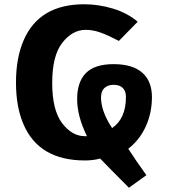

<svg xmlns="http://www.w3.org/2000/svg" viewBox="-20 -733 793 901"><path d="M91 -544Q164 -713 375 -713Q443 -713 510.5 -692.5Q578 -672 626 -631L538 -541Q486 -568 451 -580.5Q416 -593 382 -593Q320 -593 272.5 -532.5Q225 -472 225 -344Q225 -216 271.5 -155Q318 -94 378 -94H388Q342 -188 342 -268Q342 -348 383 -390Q424 -432 513 -432Q602 -432 647.5 -392Q693 -352 693 -277.5Q693 -203 664 -139.5Q635 -76 582 -35Q619 23 667 89L585 148Q498 61 450 11Q417 20 379 20Q164 20 91 -148Q55 -230 55 -345.5Q55 -461 91 -544ZM454 -276Q454 -211 506 -132Q571 -176 571 -279Q571 -306 556 -320.5Q541 -335 513.5 -335Q486 -335 470 -320Q454 -305 454 -276Z"/></svg>

Font: Fix15 Mono
Style: Bold
Weight: 700
Designer: Carrois Corporate & Edenspiekermann AG
Foundry: Carrois Corporate GbR & Edenspiekermann AG
Version: Version 3.206